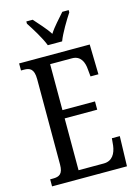

<svg xmlns="http://www.w3.org/2000/svg" viewBox="-136 -1004 772 1077"><g transform="rotate(-15 249.5 -465.5)"><path d="M210 -771H293C310 -816 349 -880 374 -918V-931H337C309 -898 275 -864 251 -826C227 -864 193 -898 165 -931H128V-918C153 -880 193 -816 210 -771ZM28 0H463L468 -174H422L418 -132C412 -88 392 -49 341 -49H195V-350H384V-398H195V-665H322C371 -665 389 -626 392 -582L396 -540H442L438 -714H28V-673H45C78 -673 103 -664 103 -602V-107C103 -52 81 -41 45 -41H28Z"/></g></svg>

Font: Noto Serif Georgian ExtraCondensed
Style: Regular
Weight: 400
Width: 2
Designer: Monotype Design Team, Akaki Razmadze
Foundry: Google LLC
Version: Version 2.003